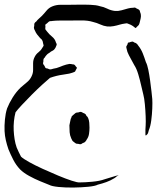

<svg xmlns="http://www.w3.org/2000/svg" viewBox="-32 -790 690 841"><path d="M532 -685 524 -688Q522 -688 520 -687.5Q518 -687 516 -687Q510 -686 504 -685Q498 -684 492 -682Q479 -678 465.5 -675.5Q452 -673 438 -674Q422 -676 407 -683Q392 -690 375 -694Q353 -701 321 -700.5Q289 -700 266 -700Q249 -700 230.5 -700Q212 -700 195 -698Q193 -697 189.5 -697.5Q186 -698 184 -696Q181 -695 178.5 -692Q176 -689 173 -687Q172 -686 170 -685Q168 -684 167 -682Q166 -681 166.5 -678.5Q167 -676 167 -674Q167 -671 166.5 -667.5Q166 -664 167 -661Q168 -659 170.5 -656.5Q173 -654 174 -652Q183 -640 196 -629.5Q209 -619 213 -604Q214 -603 215.5 -599Q217 -595 216 -593Q216 -592 214 -588Q213 -585 211 -581Q209 -577 207 -575Q204 -571 199.5 -568.5Q195 -566 191 -564Q187 -560 181.5 -557Q176 -554 172 -549Q167 -544 164 -538Q163 -537 161.5 -535.5Q160 -534 159 -532Q158 -530 158 -526.5Q158 -523 158 -521Q158 -519 157 -516Q156 -513 157 -511Q157 -509 158.5 -507.5Q160 -506 161 -504Q163 -502 164.5 -498Q166 -494 168 -492Q172 -490 176 -490Q179 -489 182 -487.5Q185 -486 188 -486Q191 -486 194.5 -487Q198 -488 201 -489Q216 -491 230 -497Q244 -503 258 -507L272 -510Q276 -510 279.5 -509.5Q283 -509 287 -508Q291 -508 293 -507Q295 -506 297 -503.5Q299 -501 300 -499Q301 -498 303 -496Q305 -494 305 -493Q305 -492 303.5 -489.5Q302 -487 301 -485Q300 -484 299 -481Q298 -478 296 -476Q293 -474 288 -472.5Q283 -471 280 -470Q271 -467 262 -466Q253 -465 244 -463Q229 -461 215 -457.5Q201 -454 187 -449Q176 -440 154 -420Q132 -400 108 -376Q84 -352 64 -330.5Q44 -309 36 -298Q31 -279 29 -258.5Q27 -238 28 -218Q29 -199 32 -180Q35 -161 41 -144Q45 -134 50 -124Q55 -114 60 -104Q69 -95 95 -80.5Q121 -66 155 -50.5Q189 -35 222.5 -21Q256 -7 282 1.5Q308 10 317 9Q340 9 372.5 6Q405 3 427 -5Q439 -8 450 -12Q461 -16 473 -19L484 -22Q484 -22 485 -23Q486 -24 486 -23Q487 -22 485 -21.5Q483 -21 482 -19Q478 -17 475 -14Q472 -11 468 -9Q452 1 434 7.5Q416 14 396 19Q385 25 355 28Q325 31 290 31.5Q255 32 225 29Q195 26 184 20Q169 14 144.5 4Q120 -6 95.5 -19.5Q71 -33 56 -48Q38 -67 26 -90.5Q14 -114 5 -136Q-2 -156 -6.5 -176Q-11 -196 -12 -216Q-13 -239 -10.5 -266Q-8 -293 -1 -315Q8 -338 23.5 -363Q39 -388 59 -407Q71 -418 85 -429Q99 -440 106 -455Q113 -469 113 -483.5Q113 -498 113 -513Q113 -528 120 -541Q126 -553 136.5 -561Q147 -569 153 -580Q154 -582 156.5 -585.5Q159 -589 159 -591Q159 -593 158 -595.5Q157 -598 157 -599Q156 -603 155.5 -606.5Q155 -610 153 -613Q152 -616 149 -618.5Q146 -621 144 -623Q137 -631 131 -638.5Q125 -646 121 -656Q120 -658 118.5 -661Q117 -664 117 -667Q116 -669 117 -672Q118 -675 118 -677Q118 -679 118 -682.5Q118 -686 119 -688Q122 -693 127 -696Q132 -703 138 -708Q144 -713 150 -719Q161 -730 171.5 -743Q182 -756 197 -762Q214 -769 233 -769Q252 -769 269 -769Q284 -769 310.5 -769.5Q337 -770 363.5 -769Q390 -768 405 -763Q422 -760 438 -752Q454 -744 472 -742Q486 -741 500.5 -745Q515 -749 529 -753Q540 -756 551 -756L559 -757Q561 -756 563 -755Q565 -754 566 -753Q568 -752 572.5 -750Q577 -748 578 -746Q580 -745 580.5 -741.5Q581 -738 582 -736Q583 -733 584 -730.5Q585 -728 585 -725Q586 -718 584 -709Q582 -700 580 -692Q578 -684 576 -681Q575 -679 572.5 -677Q570 -675 568 -673Q567 -672 565 -669.5Q563 -667 562 -667Q561 -667 559 -669L550 -676Q546 -679 541.5 -681Q537 -683 532 -685ZM635 -356Q636 -341 635 -315Q634 -289 630.5 -262.5Q627 -236 620 -220Q619 -216 617 -209Q615 -202 611 -200Q611 -199 608.5 -197.5Q606 -196 605 -198V-206Q605 -215 605 -223Q605 -231 606 -240Q607 -255 606 -281Q605 -307 602.5 -333.5Q600 -360 596 -375Q592 -390 586.5 -415Q581 -440 573.5 -465Q566 -490 556 -505Q549 -519 540.5 -533.5Q532 -548 526 -563Q525 -567 524 -571Q523 -575 522 -579Q522 -580 521.5 -581.5Q521 -583 521 -584Q521 -587 523.5 -590.5Q526 -594 527 -597Q527 -601 529 -603Q530 -604 534 -604Q537 -605 541 -606.5Q545 -608 548 -608Q550 -608 552.5 -606.5Q555 -605 556 -604Q558 -603 561.5 -602Q565 -601 566 -599Q568 -598 570 -595.5Q572 -593 573 -591Q586 -575 593.5 -556Q601 -537 607 -518Q613 -507 617.5 -485Q622 -463 625.5 -437.5Q629 -412 631.5 -389.5Q634 -367 635 -356ZM341 -291Q343 -290 344.5 -287Q346 -284 347 -282Q349 -281 351 -278.5Q353 -276 354 -273Q358 -264 359 -252.5Q360 -241 360 -231Q360 -218 358 -204Q356 -190 348 -179Q347 -177 345.5 -174.5Q344 -172 342 -170Q340 -167 336 -165.5Q332 -164 328 -162Q325 -159 324 -159Q321 -158 317 -158.5Q313 -159 310 -160Q309 -160 306 -160Q303 -160 298 -163Q295 -166 291 -168.5Q287 -171 285 -174Q282 -179 280 -184Q274 -197 273 -211Q272 -225 272 -241Q274 -249 275 -256Q276 -263 278 -270Q280 -272 280.5 -275Q281 -278 282 -280Q284 -282 287 -285Q290 -288 293 -290Q294 -291 296 -292.5Q298 -294 299 -295Q302 -297 306 -297Q310 -297 313 -298Q317 -300 321 -300Q324 -300 327.5 -298Q331 -296 333 -295Q339 -293 341 -291Z"/></svg>

Font: Rubik Vinyl
Style: Regular
Weight: 400
Designer: Hubert and Fischer, NaN
Foundry: Hubert and Fischer, NaN
Version: Version 2.200